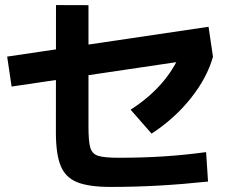

<svg xmlns="http://www.w3.org/2000/svg" viewBox="-20 -747 904 753"><path d="M199.2 -224.4 199.6 -727.1 327 -726.7V-250.8Q327 -191.5 334.3 -167.5Q341.5 -143.4 364.8 -135.9Q388.1 -128.3 446.4 -128.3Q539.1 -128.3 622.3 -133.7Q705.4 -139.1 788.3 -150.4L795.9 -34.9Q692.5 -24.1 599.8 -19Q507.1 -13.9 414.2 -13.9Q328.6 -13.9 282.9 -32.3Q237.1 -50.6 218.4 -95.6Q199.6 -140.5 199.2 -224.4ZM8.1 -525 797.9 -642 815.3 -524.5 25.5 -407.5ZM697.7 -563.1 815.3 -524.5Q791.8 -441.2 728 -361.3Q664.2 -281.3 574.5 -223L492.2 -316.8Q569.1 -366.1 620.7 -428Q672.2 -490 697.7 -563.1Z"/></svg>

Font: Pretendard GOV Variable
Style: Regular
Weight: 400
Designer: Base glyphs from Inter by Rasmus Andersson; Hangul glyphs from Noto Sans CJK(Source Han Sans) by Jang Soo-young and Kang
Foundry: Kil Hyung-jin
Version: Version 1.307;Glyphs 3.2 (3192)